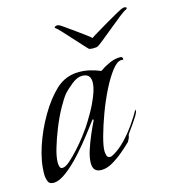

<svg xmlns="http://www.w3.org/2000/svg" viewBox="-86 -607 613 682"><g transform="rotate(-15 220.0 -266.5)"><path d="M29 2Q13 2 8.5 -10.5Q4 -23 4 -36Q4 -83 22 -137Q40 -191 69 -240.5Q98 -290 132 -322Q168 -355 217 -355Q237 -355 256.5 -350.5Q276 -346 295 -338Q312 -350 332 -359Q352 -368 373 -368Q378 -368 381 -362V-359Q381 -356 378.5 -356.5Q376 -357 374 -357Q358 -357 339 -332.5Q320 -308 301 -270Q282 -232 266.5 -190Q251 -148 241.5 -113Q232 -78 232 -60Q232 -53 234.5 -44Q237 -35 246 -35Q251 -35 254.5 -37Q258 -39 262 -41Q284 -54 305.5 -76.5Q327 -99 345.5 -125.5Q364 -152 376 -174Q377 -173 377 -170Q377 -164 370 -152.5Q363 -141 354 -128Q345 -115 337.5 -105Q330 -95 330 -93Q329 -86 327 -81.5Q325 -77 321 -70Q308 -57 288 -40Q268 -23 246.5 -10.5Q225 2 205 2Q174 2 174 -31Q174 -51 182.5 -77.5Q191 -104 202.5 -130.5Q214 -157 223 -175Q223 -176 223 -178Q223 -180 222 -180Q221 -180 219 -178Q207 -162 184 -132Q161 -102 133.5 -71.5Q106 -41 78 -19.5Q50 2 29 2ZM73 -41Q84 -41 100.5 -55.5Q117 -70 135.5 -90.5Q154 -111 168.5 -130Q183 -149 189 -158Q201 -176 216.5 -203Q232 -230 243.5 -259Q255 -288 255 -308Q255 -339 224 -339Q206 -339 186 -323Q166 -307 154 -294Q141 -278 124.5 -248Q108 -218 94 -183Q80 -148 70.5 -116Q61 -84 61 -63Q61 -57 63 -49Q65 -41 73 -41ZM288 -423Q277 -423 272 -426Q271 -427 257.5 -441.5Q244 -456 227 -475Q210 -494 195.5 -509.5Q181 -525 178 -526Q175 -528 175 -530Q175 -533 181 -534.5Q187 -536 191 -534Q193 -534 208 -523.5Q223 -513 242.5 -499Q262 -485 277.5 -473.5Q293 -462 295 -459Q300 -463 319.5 -474.5Q339 -486 362.5 -500Q386 -514 404.5 -524Q423 -534 426 -534Q428 -535 432 -535Q437 -535 439.5 -532.5Q442 -530 436 -526Q428 -523 408.5 -507.5Q389 -492 366.5 -473.5Q344 -455 326.5 -441Q309 -427 306 -426Q302 -423 288 -423Z"/></g></svg>

Font: Beau Rivage
Style: Regular
Weight: 400
Designer: Robert E. Leuschke
Foundry: Robert E. Leuschke
Version: Version 1.010; ttfautohint (v1.8.3)